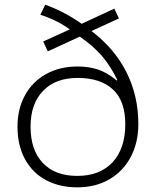

<svg xmlns="http://www.w3.org/2000/svg" viewBox="-20 -793 668 823"><path d="M55 -250Q55 -326 87 -384.5Q119 -443 177.5 -475.5Q236 -508 313 -508Q360 -508 400 -495Q440 -482 480 -448L483 -450Q454 -510 417 -553Q380 -596 322 -636L185 -573L165 -615L279 -667Q228 -705 153 -730L174 -773Q260 -741 330 -691L470 -756L490 -714L372 -660Q470 -586 521.5 -484.5Q573 -383 573 -261Q573 -182 540.5 -120.5Q508 -59 449 -24.5Q390 10 311 10Q235 10 177 -21Q119 -52 87 -111Q55 -170 55 -250ZM517 -261Q517 -361 463.5 -410Q410 -459 313 -459Q218 -459 164.5 -403.5Q111 -348 111 -250Q111 -150 163.5 -94.5Q216 -39 311 -39Q408 -39 462.5 -97.5Q517 -156 517 -261Z"/></svg>

Font: Niramit ExtraLight
Style: Regular
Weight: 200
Designer: Katatrad Aksorn Co.,Ltd.
Foundry: Cadson Demak Co.,Ltd.
Version: Version 1.000; ttfautohint (v1.6)